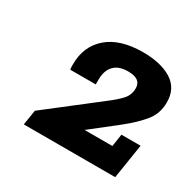

<svg xmlns="http://www.w3.org/2000/svg" viewBox="-81 -679 478 473"><g transform="rotate(30 157.5 -442.5)"><path d="M36.7 -292 43.5 -334.7 184.3 -444Q206.7 -460.9 219 -474.4Q231.2 -487.9 231.2 -506.9Q231.2 -520.1 222.2 -526.8Q213.1 -533.6 194 -533.6Q167.6 -533.6 154.3 -519.3Q141 -505.1 141 -479.9Q141 -475.9 141 -472.4Q141 -468.9 141 -465.9H68.6Q67.6 -469.7 67.6 -473.5Q67.6 -477.4 67.6 -481.4Q67.6 -532.4 102.8 -562.7Q138 -593 202.8 -593Q253.6 -593 284.3 -573.9Q314.9 -554.7 314.9 -515.2Q314.9 -483.2 296.3 -460.4Q277.7 -437.5 247.1 -413.1L130.1 -321.1L106.8 -355H252.3L257.7 -390.3H312.2L296.7 -292Z"/></g></svg>

Font: Rokkitt SemiBold
Style: Italic
Weight: 600
Italic angle: -9°
Designer: Vernon Adams
Foundry: Vernon Adams
Version: Version 3.103